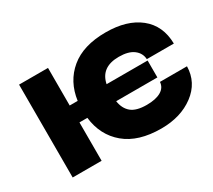

<svg xmlns="http://www.w3.org/2000/svg" viewBox="-109 -737 1050 946"><g transform="rotate(-30 416.5 -264.0)"><path d="M70.8 0V-528.3H235.4V-314.5H280.8Q294.9 -417 367.9 -477.5Q440.9 -538.1 568.4 -538.1Q689 -538.1 759.8 -481.7Q830.6 -425.3 832.5 -322.3H678.7Q676.8 -357.4 647.9 -379.4Q619.1 -401.4 564.5 -401.4Q462.9 -401.4 445.3 -314.5H678.7V-218.3H444.3Q450.7 -174.3 479 -150.6Q507.3 -127 566.4 -127Q617.7 -127 647.2 -144Q676.8 -161.1 678.7 -192.9H832.5Q830.6 -101.6 756.1 -45.9Q681.6 9.8 570.8 9.8Q440.4 9.8 366.5 -52Q292.5 -113.8 280.3 -218.3H235.4V0Z"/></g></svg>

Font: Bert Sans Black
Style: Regular
Weight: 900
Designer: Christian Robertson, Adam Twardoch, & Cristiano Sobral
Foundry: Google
Version: Version 12.135;January 10, 2020;FontCreator 12.0.0.2547 64-b